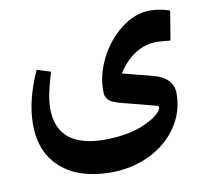

<svg xmlns="http://www.w3.org/2000/svg" viewBox="-72 -464 864 790"><g transform="rotate(-10 360.0 -69.0)"><path d="M610.8 -251.5C614.7 -251.5 632.8 -250 665 -247.1L685.1 -369.1C656.2 -378.4 628.9 -383.3 603 -383.3C561 -383.3 520.5 -368.2 481.9 -338.4C443.4 -308.1 412.6 -270.5 390.1 -226.1C367.7 -181.2 356.4 -137.2 356.4 -93.8C356.4 -74.7 357.4 -67.9 366.2 -56.2C375 -44.4 393.6 -36.1 426.8 -27.8L564 7.8C568.8 9.3 571.3 11.7 571.3 15.1C571.3 24.9 559.6 40.5 532.7 58.1C519 66.4 502.9 74.7 484.9 82C448.2 97.2 390.1 107.9 329.1 107.9C195.8 107.9 128.9 52.7 128.9 -57.6C128.9 -92.8 138.7 -142.1 158.7 -206.1L101.6 -224.1C65.9 -145 47.9 -72.3 47.9 -5.4C47.9 74.2 73.2 135.7 124 179.7C174.3 223.1 243.2 245.1 330.6 245.1C388.7 245.1 442.4 233.4 491.7 210C540.5 186.5 579.6 153.8 608.4 112.3C637.2 70.3 651.9 23.4 651.9 -27.8C651.9 -72.3 624.5 -101.6 569.8 -115.7L444.3 -148.4C488.8 -217.3 544.4 -251.5 610.8 -251.5Z"/></g></svg>

Font: Sahel SemiBold
Style: Bold
Weight: 600
Foundry: Saber Rastikerdar (saber.rastikerdar@gmail.com)
Version: Version 3.4.0